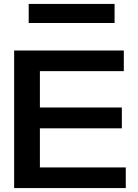

<svg xmlns="http://www.w3.org/2000/svg" viewBox="-20 -957 702 977"><path d="M52 0V-700H610V-595H183V-410H600V-304H183V-105H620V0ZM126 -840V-937H563V-840Z"/></svg>

Font: Panamera
Style: Bold
Weight: 700
Designer: Bastien Sozeau
Foundry: NBR — Bastien Sozeau
Version: Version 3.002; ttfautohint (v1.8.4.7-5d5b);gftools[0.9.33]